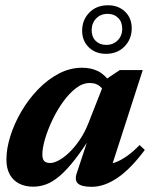

<svg xmlns="http://www.w3.org/2000/svg" viewBox="-20 -700 582 733"><path d="M272.8 -38.1 326.1 -199.4H339.5Q299.4 -133.8 266.9 -92.2Q234.5 -50.6 207.3 -27.7Q180.1 -4.8 155.7 3.9Q131.2 12.7 106.8 12.7Q76.9 12.7 53.8 1.3Q30.8 -10.2 17.7 -33.2Q4.5 -56.3 4.5 -91Q4.5 -133 19.7 -181Q34.8 -229 61.9 -275.1Q88.9 -321.1 125.3 -358.8Q161.7 -396.4 204.4 -418.9Q247.1 -441.4 293.2 -441.4Q328.4 -441.4 355.1 -427.9Q381.7 -414.3 404 -381.2L378.2 -346.1Q373.6 -360.7 359.7 -371.9Q345.9 -383.1 322.2 -383.1Q295.5 -383.1 269.5 -363Q243.5 -342.9 220.4 -310.7Q197.3 -278.4 179.7 -241.2Q162.1 -204 151.9 -169.4Q141.7 -134.7 141.7 -110.5Q141.7 -92.6 148.9 -85.2Q156 -77.7 171.6 -77.7Q186.1 -77.7 205.5 -88.4Q224.8 -99 245.4 -118.9Q265.9 -138.8 284.8 -166.8Q303.7 -194.7 317.2 -228.9L383.1 -396.5L437.5 -432.5H525L396.9 -35.8L377.4 -71.7Q398.1 -72.1 419.7 -79.9Q441.3 -87.7 464.5 -104Q487.8 -120.4 513 -146.2L532.8 -127.6Q478.5 -54.7 428.1 -20.7Q377.7 13.2 330.2 13.2Q292.2 13.2 278.1 1Q263.9 -11.2 272.8 -38.1ZM392.2 -679.9Q431.9 -679.9 457.4 -655.5Q482.9 -631.1 482.9 -591.8Q482.9 -550.9 455.6 -522.7Q428.2 -494.5 384.3 -494.5Q344.8 -494.5 319.2 -519.2Q293.6 -543.9 293.6 -582.6Q293.6 -624.1 321.1 -652Q348.5 -679.9 392.2 -679.9ZM385.5 -528.6Q412.6 -528.6 429.6 -546.3Q446.7 -564 446.7 -589.8Q446.7 -616.1 431.2 -631.6Q415.8 -647.1 391 -647.1Q363.9 -647.1 346.9 -629.2Q329.9 -611.3 329.9 -584.5Q329.9 -559.2 345.3 -543.9Q360.7 -528.6 385.5 -528.6Z"/></svg>

Font: Newsreader Text
Style: Italic
Weight: 400
Italic angle: -17°
Designer: Hugues Gentile
Foundry: Production Type
Version: Version 1.001